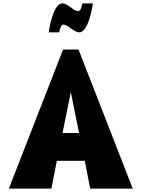

<svg xmlns="http://www.w3.org/2000/svg" viewBox="-20 -1119 840 1139"><path d="M395.3 -954C395.3 -954 429.5 -927 450.1 -927C508.1 -927 531.2 -1099 531.2 -1099H468.6C468.6 -1099 461.7 -1053 444.8 -1053C425.8 -1053 404.7 -1072 404.7 -1072C404.7 -1072 370.5 -1099 349.9 -1099C291.9 -1099 268.8 -927 268.8 -927H331.4C331.4 -927 338.3 -973 355.2 -973C374.2 -973 395.3 -954 395.3 -954ZM445.9 -825H354.1L32.5 0H285L317.2 -165H482.8L515 0H767.5ZM449 -330H351L399.5 -570H400.5Z"/></svg>

Font: Blink
Style: Wide
Weight: 400
Designer: Mew Too
Foundry: Cannot Into Space Fonts
Version: Version 001.000